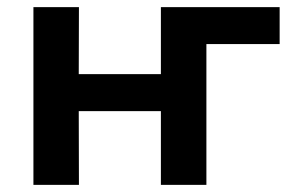

<svg xmlns="http://www.w3.org/2000/svg" viewBox="-20 -520 830 540"><path d="M74 0V-500H202L201.5 -311.5H432.5V-500H766.5V-396H560.5V0H432.5V-207.5H201.5L202 0Z"/></svg>

Font: Geologica Roman Medium
Style: Regular
Weight: 500
Designer: Sindre Bremnes, Frode Helland
Foundry: Monokrom Skriftforlag AS
Version: Version 1.010;gftools[0.9.28]